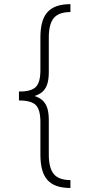

<svg xmlns="http://www.w3.org/2000/svg" viewBox="-20 -791 434 949"><path d="M73.7 -307.6V-338.4Q134.8 -338.4 157.2 -361.3Q179.7 -384.3 179.7 -443.8V-606Q179.7 -647.9 188 -679.2Q196.3 -710.4 214.4 -730.7Q232.4 -751 260.7 -760.7Q289.1 -770.5 328.1 -770.5V-731.4Q270.5 -731.4 245.8 -701.7Q221.2 -671.9 221.2 -605.5V-434.6Q221.2 -401.9 214.4 -377.9Q207.5 -354 190.9 -338.4Q174.3 -322.8 145.8 -315.2Q117.2 -307.6 73.7 -307.6ZM328.1 138.2Q289.1 138.2 260.7 128.4Q232.4 118.7 214.4 98.4Q196.3 78.1 188 46.9Q179.7 15.6 179.7 -26.9V-188.5Q179.7 -248.5 157.2 -271.5Q134.8 -294.4 73.7 -294.4V-325.7Q117.2 -325.7 145.8 -317.9Q174.3 -310.1 190.9 -294.2Q207.5 -278.3 214.4 -254.4Q221.2 -230.5 221.2 -197.8V-26.9Q221.2 39.1 245.8 69.1Q270.5 99.1 328.1 99.1ZM73.7 -294.4V-338.9H152.8V-294.4Z"/></svg>

Font: Inter 18pt ExtraLight
Style: Regular
Weight: 250
Designer: Rasmus Andersson
Foundry: rsms
Version: Version 4.001;git-66647c0bb